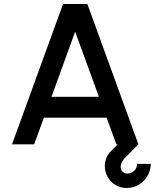

<svg xmlns="http://www.w3.org/2000/svg" viewBox="-20 -720 772 958"><path d="M294.5 -700H416L670.5 0H560.5L512 -133H199L150.5 0H40ZM237 -237H473.5L355 -562ZM611 218Q578.5 217.5 554 201.8Q529.5 186 516.2 161.2Q503 136.5 503 108.5Q503 88 510.8 68.2Q518.5 48.5 535 32.5L619 -51.5L670.5 0Q627 43.5 604.5 66.8Q582 90 582 112.5Q582 125 590.8 135.5Q599.5 146 615 146Q634 146 649 132.5Q664 119 664 97.5H732Q732 130 716 157.5Q700 185 672.5 201.5Q645 218 611 218Z"/></svg>

Font: Urbanist SemiBold
Style: Regular
Weight: 600
Designer: Corey Hu
Foundry: Corey Hu
Version: Version 1.321; ttfautohint (v1.8.4.7-5d5b)